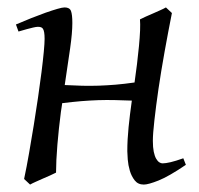

<svg xmlns="http://www.w3.org/2000/svg" viewBox="-20 -477 535 517"><path d="M322.8 -69.8Q322.8 -100.6 326.2 -134.3Q329.6 -168 335 -206.1Q311 -207 289.1 -207.5Q267.1 -208 244.6 -207.3Q222.2 -206.5 198.5 -204.6Q174.8 -202.6 147.5 -199.2Q146.5 -193.4 145.8 -187.5Q145 -181.6 144 -175.8Q141.1 -153.8 138.7 -131.1Q136.2 -108.4 134.5 -86.9Q132.8 -65.4 131.8 -46.1Q130.9 -26.9 130.9 -12.2Q124.5 -8.8 115 -4.6Q105.5 -0.5 95.5 3.9Q85.4 8.3 76.2 12.5Q66.9 16.6 61 20L44.9 4.9Q51.8 -27.3 58.3 -64.9Q64.9 -102.5 71 -140.4Q77.1 -178.2 82.5 -215.1Q87.9 -252 91.8 -283Q95.7 -314 97.9 -337.4Q100.1 -360.8 100.1 -372.1Q100.1 -383.3 98.9 -389.9Q97.7 -396.5 95.5 -399.7Q93.3 -402.8 89.8 -403.8Q86.4 -404.8 82 -404.8Q77.6 -404.8 69.1 -402.8Q60.5 -400.9 51.8 -398.4Q41.5 -395.5 29.8 -392.1L22.9 -411.1Q43.5 -419.9 64.2 -428.2Q85 -436.5 103 -442.9Q121.1 -449.2 134.5 -453.1Q147.9 -457 153.8 -457Q167.5 -457 171.1 -447.5Q174.8 -438 174.8 -415Q174.8 -388.7 168.9 -347.2Q163.1 -305.7 154.3 -248Q179.2 -246.6 201.4 -246.1Q223.6 -245.6 245.8 -246.3Q268.1 -247.1 291.5 -249Q314.9 -251 342.3 -254.9Q345.7 -278.8 348.9 -304.4Q352.1 -330.1 354.2 -353Q356.4 -376 357.2 -394.8Q357.9 -413.6 356.9 -424.8Q363.3 -428.2 372.8 -432.4Q382.3 -436.5 392.3 -440.9Q402.3 -445.3 411.6 -449.5Q420.9 -453.6 426.8 -457L442.9 -441.9Q432.6 -390.1 423.1 -337.2Q413.6 -284.2 406.7 -237.3Q399.9 -190.4 395.8 -153.6Q391.6 -116.7 391.6 -97.7Q391.6 -80.1 394 -68.4Q396.5 -56.6 400.4 -49.8Q404.3 -43 408.9 -40Q413.6 -37.1 417.5 -37.1Q425.8 -37.1 439.5 -40.3Q453.1 -43.5 473.6 -50.8L480.5 -33.2Q434.6 -2 407 9Q379.4 20 367.2 20Q351.6 20 342.8 8.8Q334 -2.4 329.6 -17.3Q325.2 -32.2 324 -47.4Q322.8 -62.5 322.8 -69.8Z"/></svg>

Font: Gentium Plus CyrE
Style: Italic
Weight: 400
Italic angle: -8°
Designer: J. Victor Gaultney, Annie Olsen, Iska Routamaa, Becca Hirsbrunner
Foundry: SIL International
Version: Version 5.000